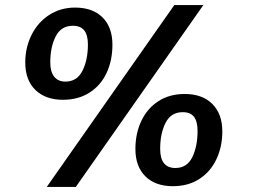

<svg xmlns="http://www.w3.org/2000/svg" viewBox="-20 -730 1000 760"><path d="M670 -710H785L280 10H165ZM80 -483Q80 -542 105 -592Q130 -642 175 -671Q220 -700 277 -700Q347 -700 386 -661Q425 -622 425 -553Q425 -491 402 -441.5Q379 -392 334.5 -363.5Q290 -335 229 -335Q160 -335 120 -374Q80 -413 80 -483ZM328 -554Q328 -591 313.5 -609.5Q299 -628 268 -628Q222 -628 200.5 -586Q179 -544 179 -483Q179 -446 194.5 -426.5Q210 -407 239 -407Q285 -407 306.5 -450Q328 -493 328 -554ZM516 -140Q516 -202 539.5 -251.5Q563 -301 607 -329.5Q651 -358 711 -358Q781 -358 820.5 -318.5Q860 -279 860 -210Q860 -149 836.5 -99.5Q813 -50 769 -21.5Q725 7 664 7Q595 7 555.5 -32Q516 -71 516 -140ZM762 -212Q762 -249 748 -267.5Q734 -286 703 -286Q657 -286 635.5 -244Q614 -202 614 -141Q614 -65 674 -65Q720 -65 741 -107.5Q762 -150 762 -212Z"/></svg>

Font: Krub SemiBold
Style: Italic
Weight: 600
Italic angle: -8°
Designer: Ekaluck Peanpanawate
Foundry: Cadson Demak Co.,Ltd.
Version: Version 1.000; ttfautohint (v1.6)